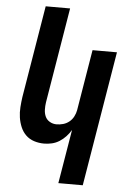

<svg xmlns="http://www.w3.org/2000/svg" viewBox="-62 -781 724 1042"><g transform="rotate(5 300.0 -260.0)"><path d="M296 215 345 -79Q333 -59 317.5 -42.5Q302 -26 283 -14Q264 -2 242.5 3Q221 8 200 8Q171 8 145 -0.5Q119 -9 100.5 -27Q82 -45 71.5 -70Q61 -95 57 -122Q53 -149 55 -177.5Q57 -206 61 -234L144 -735H277L191 -216Q188 -196 188.5 -176Q189 -156 196.5 -139Q204 -122 221 -112Q238 -102 258 -102Q276 -102 294 -107Q312 -112 327 -124Q342 -136 351 -153.5Q360 -171 363 -188L418 -520H551L429 215Z"/></g></svg>

Font: Iosevka Extrabold Extended
Style: Italic
Weight: 800
Width: 7
Italic angle: -9°
Monospace: yes
Designer: Belleve Invis
Foundry: Belleve Invis
Version: Version 32.5.0; ttfautohint (v1.8.4)